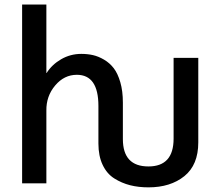

<svg xmlns="http://www.w3.org/2000/svg" viewBox="-20 -805 955 843"><path d="M77.1 0V-785.2H183.6V-484.4H184.6Q208 -521.5 248.5 -544.9Q289.1 -568.4 336.9 -568.4Q364.3 -568.4 388.2 -563Q412.1 -557.6 437 -543Q461.9 -528.3 479.5 -505.4Q497.1 -482.4 508.3 -443.8Q519.5 -405.3 519.5 -354.5V-194.3Q519.5 -74.2 631.8 -74.2Q742.2 -74.2 742.2 -196.3V-550.8H850.6V-179.7Q850.6 -81.1 789.6 -31.7Q728.5 17.6 631.8 17.6Q587.9 17.6 551.3 8.3Q514.6 -1 481.9 -21.5Q449.2 -42 430.7 -81.1Q412.1 -120.1 412.1 -174.8V-339.8Q412.1 -476.6 317.4 -476.6Q261.7 -476.6 222.2 -429.7Q182.6 -382.8 183.6 -319.3V0Z"/></svg>

Font: Gothic A1 SemiBold
Style: Regular
Weight: 600
Version: Version 2.50